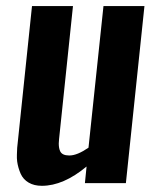

<svg xmlns="http://www.w3.org/2000/svg" viewBox="-20 -598 509 627"><path d="M116.7 8.8Q91.3 8.8 73.5 -1.7Q55.7 -12.2 47.4 -30.8Q39.1 -49.8 36.1 -70.3Q34.7 -81.1 35.2 -92.8Q35.2 -103.5 36.1 -115.2L84.5 -578.1H218.3L172.9 -144Q171.9 -136.2 171.9 -129.4Q171.9 -113.3 176.8 -103.5Q183.6 -90.3 205.6 -90.3Q206.5 -90.3 207 -90.3Q231.9 -90.3 269 -115.7L317.9 -578.1H451.7L391.1 0H257.3L262.7 -54.2Q187 8.8 116.7 8.8Z"/></svg>

Font: Oswald
Style: Medium
Weight: 500
Designer: Vernon Adams
Foundry: Vernon Adams
Version: 3.0; ttfautohint (v0.94.23-7a4d-dirty) -l 8 -r 50 -G 150 -x 